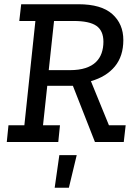

<svg xmlns="http://www.w3.org/2000/svg" viewBox="-20 -670 643 906"><path d="M20 -79H95L147 -571H71L80 -650H350Q458 -650 510 -603.5Q562 -557 562 -481Q562 -405 522 -356.5Q482 -308 409 -287L494 -79H573L564 0H428L324 -265H203L183 -79H263L255 0H12ZM310 -339Q353 -339 383.5 -349Q414 -359 432.5 -377Q451 -395 459.5 -419.5Q468 -444 468 -473Q468 -525 435 -548Q402 -571 328 -571H235L210 -339ZM305 216H238L260 62H342Z"/></svg>

Font: Zilla Slab Medium
Style: Regular
Weight: 500
Designer: Typotheque.com
Foundry: Typotheque type foundry
Version: Version 1.1; 2017